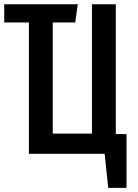

<svg xmlns="http://www.w3.org/2000/svg" viewBox="-20 -728 655 909"><path d="M116.9 0V-621.5H0V-707.7H348.2L335.9 -621.5H229.7V-95.4H415.4V-707.7H528.2V-93.3H579V161.5H492.3L475.4 0Z"/></svg>

Font: Fira Code Medium
Style: Regular
Weight: 500
Designer: Carrois Corporate, Edenspiekermann AG, Nikita Prokopov
Foundry: Carrois Corporate, Edenspiekermann AG, Nikita Prokopov
Version: Version 6.002